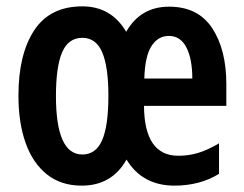

<svg xmlns="http://www.w3.org/2000/svg" viewBox="-20 -574 768 604"><path d="M512 -553Q603 -553 647.5 -485.5Q692 -418 692 -309V-241H433Q434 -84 541 -84Q575 -84 605 -93.5Q635 -103 669 -123V-27Q608 10 529 10Q428 10 378 -72Q332 10 237 10Q172 10 127.5 -25.5Q83 -61 60.5 -124.5Q38 -188 38 -273Q38 -403 87.5 -478.5Q137 -554 239 -554Q330 -554 377 -474Q422 -553 512 -553ZM511 -461Q477 -461 456.5 -429Q436 -397 434 -327H585Q585 -388 566.5 -424.5Q548 -461 511 -461ZM239 -455Q195 -455 175.5 -409.5Q156 -364 156 -272Q156 -88 239 -88Q282 -88 301.5 -133.5Q321 -179 321 -273Q321 -364 301.5 -409.5Q282 -455 239 -455Z"/></svg>

Font: Noto Sans Bengali ExtraCondensed SemiBold
Style: Regular
Weight: 600
Width: 2
Designer: Joana Ranito - Universal Thirst; Jelle Bosma - Monotype Design Team
Foundry: Universal Thirst ehf.
Version: Version 3.000; ttfautohint (v1.8.4.7-5d5b)